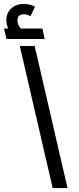

<svg xmlns="http://www.w3.org/2000/svg" viewBox="-112 -950 399 970"><path d="M-12 -718H63L229 0H154ZM114 -753H-79L-92 -806H-71Q-80 -829 -80 -848Q-80 -884 -55.5 -907Q-31 -930 8 -930Q41 -930 65 -916L42 -868Q24 -878 9 -878Q-7 -878 -15.5 -870Q-24 -862 -24 -848Q-24 -826 -7 -806H102Z"/></svg>

Font: Cairo
Style: Italic
Weight: 400
Italic angle: -13°
Designer: Mohamed Gaber, Accademia di Belle Arti di Urbino and others
Foundry: Kief Type Foundry, Accademia di Belle Arti di Urbino and others
Version: Version 3.011